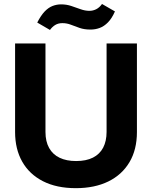

<svg xmlns="http://www.w3.org/2000/svg" viewBox="-20 -951 776 980"><path d="M367 9.4Q268.9 9.4 199.4 -26Q130 -61.4 93.5 -125.7Q57 -190 57 -277.1V-729H212.1V-277.6Q212.1 -228.6 230.9 -195.4Q249.7 -162.1 284.6 -145.6Q319.4 -129 368.4 -129Q420 -129 454.6 -146.6Q489.1 -164.1 506.6 -197.5Q524 -230.9 524 -277.6V-729H678.9V-277.1Q678.9 -187.1 640.8 -123.1Q602.7 -59 532.9 -24.8Q463 9.4 367 9.4ZM442 -800.1Q409.9 -800.1 385.9 -808.6Q362 -817 341.6 -824.9Q321.1 -832.9 298.4 -832.9Q277.3 -832.9 262 -823.6Q246.7 -814.4 235.1 -798.1L170.1 -835.9Q188.9 -872.4 208 -892.4Q227.1 -912.3 248.2 -920.5Q269.3 -928.7 291.9 -928.7Q319.3 -928.7 343.6 -920.6Q367.9 -912.6 391 -904.1Q414.1 -895.7 436.4 -895.7Q454.9 -895.7 471.4 -904.1Q488 -912.6 500.7 -930.7L566.7 -892.7Q551.1 -857.1 531.2 -836.9Q511.3 -816.6 489 -808.4Q466.7 -800.1 442 -800.1Z"/></svg>

Font: Mona Sans ExtraLight
Style: Regular
Weight: 200
Designer: Deni Anggara
Foundry: GitHub
Version: Version 2.000